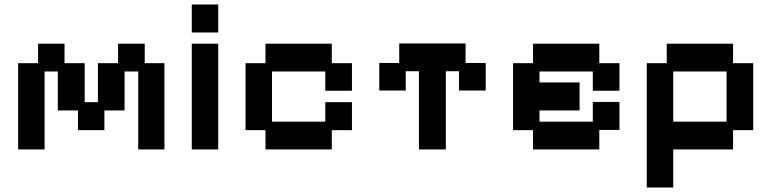

<svg xmlns="http://www.w3.org/2000/svg" viewBox="-20 -656 3443 857"><path d="M61 11V-374H150V-461H268V-374H358V-200H417V-374H507V-461H626V-374H714V11H597V-337H536V-163H446V-75H328V-163H238V-337H179V11Z M836 11V-461H954V11ZM836 -511V-636H954V-511Z M1165 11V-75H1076V-374H1165V-461H1461V-374H1551V-251H1432V-337H1194V-113H1432V-200H1551V-75H1461V11Z M1850 11V-338H1791V-252H1673V-375H1762V-462H2058V-375H2148V-252H2029V-338H1970V11Z M2359 11V-75H2270V-374H2359V-461H2655V-374H2745V-251H2626V-337H2388V-288H2567V-163H2388V-113H2626V-201H2745V-76H2655V11Z M2867 181V-374H2956V-461H3252V-374H3342V-75H3252V11H2985V181ZM2985 -113H3223V-337H2985Z"/></svg>

Font: Pixelify Sans SemiBold
Style: Regular
Weight: 600
Designer: Stefie Justprince
Foundry: Typecalism Foundryline
Version: Version 1.000